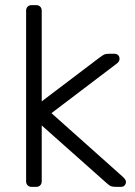

<svg xmlns="http://www.w3.org/2000/svg" viewBox="-20 -730 527 750"><path d="M459 -40Q472 -28 472 -20Q472 -11 466.5 -5.5Q461 0 452 0H436Q421 0 414 -2.5Q407 -5 394 -17L143 -240V-22Q143 -12 137 -6Q131 0 121 0H104Q94 0 88 -6Q82 -12 82 -22V-688Q82 -698 88 -704Q94 -710 104 -710H121Q131 -710 137 -704Q143 -698 143 -688V-334L366 -503Q382 -515 388 -517.5Q394 -520 408 -520H427Q436 -520 441.5 -514.5Q447 -509 447 -500Q447 -489 434 -480L181 -288Z"/></svg>

Font: Hezaedrus Light
Style: Regular
Weight: 300
Designer: Hubert & Fischer
Foundry: Hubert & Fischer
Version: Version 1.10;September 3, 2019;FontCreator 11.5.0.2425 64-bi